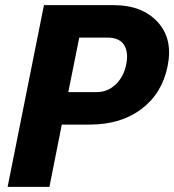

<svg xmlns="http://www.w3.org/2000/svg" viewBox="-20 -731 681 751"><path d="M356.9 -370.6Q400.9 -370.6 432.4 -400.6Q463.9 -430.7 473.6 -478.5Q483.4 -526.4 465.3 -555.2Q447.3 -584 399.4 -584H290L247.1 -370.6ZM424.8 -710.9Q535.6 -710.9 596.4 -645.3Q657.2 -579.6 635.7 -472.7Q614.3 -365.7 533.4 -304.7Q452.6 -243.7 331.5 -243.7H221.7L173.3 0H9.8L151.9 -710.9Z"/></svg>

Font: Roboto-BlackItalic
Style: Italic
Weight: 900
Italic angle: -12°
Designer: Google
Version: Version 1.100141; 2013